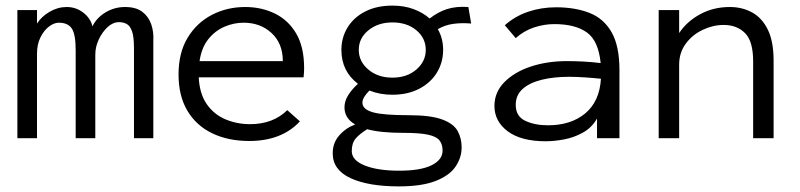

<svg xmlns="http://www.w3.org/2000/svg" viewBox="-20 -493 2855 685"><path d="M42 0V-457H112V-409Q128 -434 157 -451Q186 -468 218 -468Q251 -468 277 -448Q303 -428 310 -399Q324 -429 356 -448.5Q388 -468 426 -468Q465 -468 487.5 -451Q510 -434 519.5 -406.5Q529 -379 527 -347V0H458V-320Q458 -362 451 -381.5Q444 -401 432 -407.5Q420 -414 405 -414Q383 -414 364 -396.5Q345 -379 332.5 -352.5Q320 -326 320 -298V0H250V-314Q250 -371 236 -391.5Q222 -412 190 -412Q173 -412 155 -398.5Q137 -385 124.5 -360Q112 -335 112 -301V0Z M869 10Q794 10 737 -17.5Q680 -45 648.5 -98Q617 -151 617 -227Q617 -305 649.5 -358.5Q682 -412 736 -440Q790 -468 855 -468Q913 -468 961 -444.5Q1009 -421 1037 -373Q1065 -325 1065 -250Q1065 -242 1064.5 -234Q1064 -226 1063 -217H689Q692 -158 718 -121Q744 -84 785 -67Q826 -50 872 -50Q954 -50 1005 -100L1050 -60Q985 10 869 10ZM692 -275H989Q989 -338 949 -375Q909 -412 849 -412Q814 -412 780.5 -397.5Q747 -383 723 -353Q699 -323 692 -275Z M1380 -155Q1335 -155 1298 -170Q1273 -145 1273 -127Q1273 -103 1310 -92.5Q1347 -82 1437 -82Q1516 -82 1557 -67Q1598 -52 1612.5 -26Q1627 0 1627 33Q1627 69 1605.5 101Q1584 133 1534.5 152.5Q1485 172 1403 172Q1294 172 1230.5 142.5Q1167 113 1167 54Q1167 17 1190 -9.5Q1213 -36 1247 -49Q1209 -71 1209 -110Q1209 -132 1222 -153Q1235 -174 1257 -194Q1198 -239 1198 -315Q1198 -359 1220 -395Q1242 -431 1283 -452Q1324 -473 1380 -473Q1422 -473 1455.5 -460.5Q1489 -448 1513 -427Q1542 -450 1574.5 -460.5Q1607 -471 1651 -468L1661 -409Q1628 -412 1598 -408Q1568 -404 1542 -389Q1561 -356 1561 -315Q1561 -271 1539 -234.5Q1517 -198 1476 -176.5Q1435 -155 1380 -155ZM1380 -216Q1432 -216 1465.5 -245Q1499 -274 1499 -315Q1499 -357 1465.5 -385Q1432 -413 1380 -413Q1329 -413 1294.5 -385Q1260 -357 1260 -315Q1260 -274 1294 -245Q1328 -216 1380 -216ZM1235 46Q1235 79 1281.5 97.5Q1328 116 1404 116Q1481 116 1520 96.5Q1559 77 1559 44Q1559 22 1548 8Q1537 -6 1507 -12.5Q1477 -19 1420 -19Q1381 -19 1348.5 -22Q1316 -25 1290 -32Q1264 -16 1249.5 0.5Q1235 17 1235 46Z M1927 11Q1839 11 1791.5 -24.5Q1744 -60 1744 -115Q1744 -164 1779.5 -200Q1815 -236 1873.5 -255.5Q1932 -275 2003 -275Q2029 -275 2059.5 -273.5Q2090 -272 2123 -268Q2115 -348 2073.5 -377.5Q2032 -407 1958 -407Q1921 -407 1885 -395Q1849 -383 1820 -357L1781 -403Q1817 -435 1864 -451Q1911 -467 1964 -467Q2032 -467 2083 -447Q2134 -427 2162 -378Q2190 -329 2190 -243V0H2110V-70Q2091 -37 2059 -19.5Q2027 -2 1992 4.5Q1957 11 1927 11ZM1820 -119Q1820 -78 1854 -62Q1888 -46 1935 -46Q2017 -46 2068 -88.5Q2119 -131 2124 -212Q2096 -215 2065.5 -217Q2035 -219 2010 -219Q1956 -219 1913 -208.5Q1870 -198 1845 -176Q1820 -154 1820 -119Z M2330 0V-457H2403V-375Q2430 -416 2477.5 -442Q2525 -468 2584 -468Q2628 -468 2663.5 -448.5Q2699 -429 2719.5 -387Q2740 -345 2740 -276V0H2667V-274Q2667 -346 2638 -375Q2609 -404 2562 -404Q2524 -404 2487 -386.5Q2450 -369 2426.5 -337Q2403 -305 2403 -262V0Z"/></svg>

Font: Inconsolata SemiExpanded Thin
Style: Regular
Weight: 100
Width: 6
Monospace: yes
Designer: Raph Levien, Cyreal, Brenton Simpson
Foundry: Raph Levien, Cyreal, Google
Version: Version 3.100; ttfautohint (v1.8.4.7-5d5b)